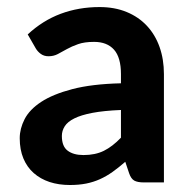

<svg xmlns="http://www.w3.org/2000/svg" viewBox="-20 -514 534 541"><path d="M35.6 0ZM385.3 0Q367.7 0 358.4 -5.1Q349.1 -10.3 343.8 -25.9L333 -58.1Q314.5 -42 297.4 -29.8Q280.3 -17.6 262 -9.3Q243.7 -1 222.9 3.2Q202.1 7.3 176.8 7.3Q145.5 7.3 119.6 -1.2Q93.8 -9.8 75 -26.4Q56.2 -43 45.9 -67.6Q35.6 -92.3 35.6 -124.5Q35.6 -151.4 49.3 -178.2Q63 -205.1 95.9 -226.8Q128.9 -248.5 183.8 -262.9Q238.8 -277.3 320.8 -279.3V-305.2Q320.8 -352.1 301.3 -374Q281.7 -396 245.1 -396Q217.8 -396 200 -389.6Q182.1 -383.3 168.5 -375.7Q154.8 -368.2 143.1 -361.8Q131.3 -355.5 116.7 -355.5Q104 -355.5 95 -362.1Q85.9 -368.7 80.6 -377.9L58.1 -417Q100.1 -456.1 150.9 -475.1Q201.7 -494.1 260.7 -494.1Q303.2 -494.1 336.9 -480.2Q370.6 -466.3 394 -441.2Q417.5 -416 429.7 -381.3Q441.9 -346.7 441.9 -305.2V0ZM215.3 -77.1Q248.5 -77.1 272.7 -89.1Q296.9 -101.1 320.8 -126V-204.1Q272.5 -202.1 240.5 -196Q208.5 -189.9 189.5 -180.4Q170.4 -170.9 162.4 -158.2Q154.3 -145.5 154.3 -130.9Q154.3 -101.6 170.7 -89.4Q187 -77.1 215.3 -77.1Z"/></svg>

Font: Carlito
Style: Bold
Weight: 700
Designer: Lukasz Dziedzic
Foundry: tyPoland Lukasz Dziedzic
Version: Version 1.104